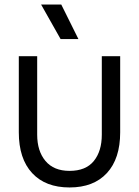

<svg xmlns="http://www.w3.org/2000/svg" viewBox="-20 -805 606 837"><path d="M62 -228V-560.1H142.1V-217.8Q142.1 -146.5 178.2 -103.3Q214.4 -60.1 283.2 -60.1Q354 -60.1 388.9 -103Q423.8 -146 423.8 -217.8V-560.1H503.9V-228Q503.9 -113.3 446 -50.5Q388.2 12.2 283.2 12.2Q178.2 12.2 120.1 -50.5Q62 -113.3 62 -228ZM159.2 -785.2H247.1L321.8 -634.8H244.1Z"/></svg>

Font: TASA Explorer
Style: Regular
Weight: 400
Designer: Weizhong Zhang
Foundry: Local Remote
Version: Version 1.000;Glyphs 3.1.2 (3151)